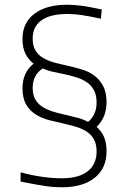

<svg xmlns="http://www.w3.org/2000/svg" viewBox="-20 -781 535 811"><path d="M242 10Q225 10 209 9Q193 8 173 5Q153 2 127.5 -2.5Q102 -7 67 -14V-53Q161 -28 241 -28Q313 -28 350.5 -57.5Q388 -87 388 -141Q388 -172 377 -192Q366 -212 347 -224.5Q328 -237 304 -244.5Q280 -252 253 -258Q221 -265 189.5 -273Q158 -281 132.5 -296.5Q107 -312 91 -338.5Q75 -365 75 -409Q75 -442 87 -468Q99 -494 122 -512Q101 -528 88 -553Q75 -578 75 -617Q75 -685 125.5 -723Q176 -761 264 -761Q279 -761 292.5 -760Q306 -759 322.5 -757Q339 -755 360 -751Q381 -747 410 -741L406 -702Q355 -713 324 -717.5Q293 -722 265 -722Q193 -722 155.5 -695.5Q118 -669 118 -618Q118 -587 130 -567.5Q142 -548 162.5 -536Q183 -524 209 -517Q235 -510 263 -504Q294 -497 324.5 -488Q355 -479 378 -462Q401 -445 415.5 -418Q430 -391 430 -349Q430 -285 388 -245Q408 -228 419 -203.5Q430 -179 430 -141Q430 -70 380 -30Q330 10 242 10ZM352 -266Q388 -296 388 -348Q388 -379 377 -399.5Q366 -420 347.5 -433Q329 -446 305 -453.5Q281 -461 255 -467Q231 -472 206.5 -477Q182 -482 161 -492Q118 -465 118 -410Q118 -379 130 -359.5Q142 -340 162 -328Q182 -316 207.5 -308.5Q233 -301 261 -295Q284 -290 308 -283.5Q332 -277 352 -266Z"/></svg>

Font: Encode Sans Wide
Style: Thin
Weight: 100
Designer: Pablo Impallari, Andres Torresi
Foundry: Pablo Impallari, Andres Torresi
Version: Version 1.000; ttfautohint (v1.00) -l 8 -r 50 -G 200 -x 14 -